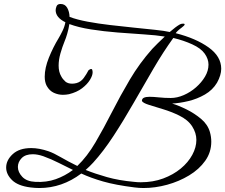

<svg xmlns="http://www.w3.org/2000/svg" viewBox="-20 -907 1133 966"><path d="M178 39Q156 39 133 36Q70 28 40.5 -1Q11 -30 11 -64Q11 -101 44 -131.5Q77 -162 137 -162Q177 -162 224 -146Q250 -137 286 -116Q322 -95 369 -72Q419 -120 460.5 -191Q502 -262 543.5 -343.5Q585 -425 633.5 -507Q682 -589 746 -661Q756 -672 773 -688.5Q790 -705 809 -723Q767 -730 704 -734Q641 -738 571.5 -743.5Q502 -749 438 -759Q374 -769 329 -786Q325 -760 318 -736.5Q311 -713 306 -702Q293 -670 284 -638Q275 -606 275 -577Q275 -545 288 -523Q296 -508 308.5 -497Q321 -486 343 -486Q353 -486 365 -489Q387 -495 401.5 -515Q416 -535 425 -553Q428 -556 434.5 -559Q441 -562 444 -556Q446 -550 446 -543Q446 -527 432.5 -505Q419 -483 393 -463Q367 -443 327 -433Q312 -430 296 -430Q273 -430 251 -440Q229 -450 215 -475Q205 -494 205 -521Q205 -565 226 -617Q247 -669 275 -715Q284 -730 294.5 -751.5Q305 -773 309 -795Q260 -819 260 -856Q260 -864 264.5 -875.5Q269 -887 285 -887Q307 -887 318 -868Q329 -849 330 -822Q367 -808 420.5 -798Q474 -788 534.5 -781Q595 -774 653.5 -768Q712 -762 760 -757Q808 -752 834 -746Q849 -759 861.5 -768.5Q874 -778 883 -783Q890 -787 895 -787.5Q900 -788 903 -788Q909 -788 909 -784Q909 -779 894 -768Q884 -761 875 -752.5Q866 -744 864 -740Q966 -714 1029.5 -668.5Q1093 -623 1093 -561Q1093 -529 1072 -491Q1050 -454 1011 -431.5Q972 -409 928 -398.5Q884 -388 846 -386Q879 -376 918.5 -356.5Q958 -337 991.5 -309Q1025 -281 1036 -243Q1043 -219 1043 -194Q1043 -141 1012.5 -98Q982 -55 931.5 -24.5Q881 6 821 22.5Q761 39 702 39Q680 39 657 36Q561 24 498.5 6Q436 -12 389 -34Q292 39 178 39ZM688 10Q750 10 801 -9Q852 -28 889.5 -59Q927 -90 947.5 -128Q968 -166 968 -203Q968 -238 947 -271Q926 -304 881 -326Q842 -345 800.5 -357.5Q759 -370 729 -379.5Q699 -389 694 -399Q694 -411 704.5 -415.5Q715 -420 732 -420Q752 -420 780 -417Q808 -414 839 -414Q871 -414 904.5 -428.5Q938 -443 966 -467.5Q994 -492 1011.5 -521.5Q1029 -551 1029 -582Q1029 -610 1010 -637Q991 -664 947 -684Q903 -704 852 -716Q802 -647 752 -561.5Q702 -476 652 -388.5Q602 -301 551 -223Q500 -145 449 -89Q437 -76 430 -69.5Q423 -63 411 -52Q458 -33 518 -16Q578 1 655 8Q663 9 671.5 9.5Q680 10 688 10ZM158 8Q214 11 260.5 -5.5Q307 -22 347 -52Q312 -69 275.5 -87.5Q239 -106 198 -121Q169 -131 145 -131Q108 -131 89 -111.5Q70 -92 70 -67Q70 -41 92 -17.5Q114 6 158 8Z"/></svg>

Font: Great Vibes
Style: Regular
Weight: 400
Designer: Robert E. Leuschke, Viktoriya Grabowska, Viviana Monsalve, Eben Sorkin
Foundry: Robert E. Leuschke
Version: Version 1.103; ttfautohint (v1.8.4.7-5d5b)